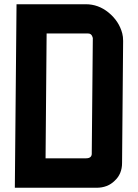

<svg xmlns="http://www.w3.org/2000/svg" viewBox="-20 -886 651 906"><path d="M58 -866H385Q444 -866 492 -827Q542 -786 557 -728Q561 -713 561 -693L556 -117Q556 -65 521 -33Q488 0 435 0H50ZM200 -728 195 -139H386Q415 -139 413 -165L418 -706L417 -710Q412 -728 396 -728Z"/></svg>

Font: Covid19
Style: Regular
Weight: 400
Designer: Peter Wiegel
Foundry: (c) CAT - Ing. Peter Wiegel.  for Rudolf Maass + Partner GmbH
Version: Version 001.000